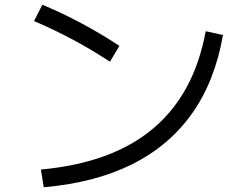

<svg xmlns="http://www.w3.org/2000/svg" viewBox="-20 -766 1040 812"><path d="M153 -49Q304 -63 422 -106Q540 -149 626.5 -221.5Q713 -294 769 -396.5Q825 -499 850 -634L923 -618Q889 -423 792.5 -286.5Q696 -150 539 -71.5Q382 7 165 26ZM445 -505Q366 -557 286 -599.5Q206 -642 124 -677L159 -746Q325 -677 485 -572Z"/></svg>

Font: M PLUS 1 Thin
Style: Regular
Weight: 400
Version: Version 1.001